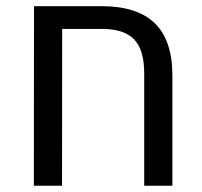

<svg xmlns="http://www.w3.org/2000/svg" viewBox="-20 -595 647 615"><path d="M88.9 -575.2H305.2Q419.4 -575.2 475.6 -520.8Q531.7 -466.3 532.2 -355V0H441.9V-360.4Q441.9 -435.1 409.7 -468.8Q377.4 -502.4 306.2 -502.4H179.2L178.7 0H88.4Z"/></svg>

Font: Heebo
Style: Regular
Weight: 400
Designer: Oded Ezer
Foundry: Meir Sadan
Version: Version 2.001; ttfautohint (v1.5.14-ce02) -l 8 -r 50 -G 200 